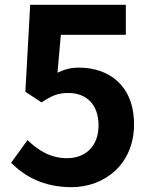

<svg xmlns="http://www.w3.org/2000/svg" viewBox="-20 -761 629 795"><path d="M276 14C413 14 535 -81 535 -246C535 -407 431 -481 307 -481C273 -481 248 -474 218 -460L232 -617H501V-741H105L85 -381L152 -337C195 -365 219 -376 263 -376C338 -376 388 -328 388 -242C388 -155 334 -106 257 -106C188 -106 136 -140 94 -181L26 -87C81 -32 159 14 276 14Z"/></svg>

Font: Source Han Sans CN
Style: Bold
Weight: 700
Designer: Ryoko NISHIZUKA 西塚涼子 (kana, bopomofo & ideographs); Paul D. Hunt (Latin, Greek & Cyrillic); Sandoll Communications 산돌커뮤니
Foundry: Adobe
Version: Version 2.001;hotconv 1.0.107;makeotfexe 2.5.65593